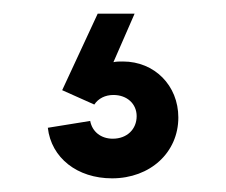

<svg xmlns="http://www.w3.org/2000/svg" viewBox="-20 -45 331 281"><path d="M144 216C200 216 241 178 241 127C241 80 206 45 160 45C155 45 150 45 146 46L177 -25H123L71 87L118 108C124 99 134 94 146 94C166 94 180 107 180 125C180 144 166 158 145 158C128 158 115 148 112 132L50 142C55 186 93 216 144 216Z"/></svg>

Font: Uncut Sans Medium
Style: Regular
Weight: 500
Designer: Kasper Nordkvist
Foundry: UNCUT.wtf
Version: Version 1.304;Glyphs 3.2 (3246)